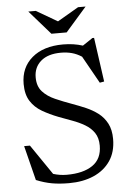

<svg xmlns="http://www.w3.org/2000/svg" viewBox="-58 -901 651 955"><g transform="rotate(-5 267.0 -424.0)"><path d="M485 -190Q485 -125.5 454.8 -81Q424.5 -36.5 371.2 -13.2Q318 10 248 10Q200 10 162.5 3.2Q125 -3.5 84.5 -20L41 -193H70L172.5 -43Q205.5 -32.5 240.5 -32.5Q322.5 -32.5 369.2 -64.5Q416 -96.5 416 -163Q416 -201.5 398.8 -227Q381.5 -252.5 353 -269.2Q324.5 -286 290.8 -298.2Q257 -310.5 224 -323Q180 -340 144 -361Q108 -382 86.8 -415.2Q65.5 -448.5 65.5 -501Q65.5 -583 122.5 -631.5Q179.5 -680 277.5 -680Q330.5 -680 376 -665.5L426 -699H434.5L465.5 -478.5L443.5 -474.5L367 -611Q343 -626.5 318 -633.2Q293 -640 263.5 -640Q199 -640 163.5 -609.5Q128 -579 128 -528.5Q128 -484 152 -457.5Q176 -431 214.8 -414Q253.5 -397 298 -381Q331.5 -369 364.5 -354.8Q397.5 -340.5 424.8 -319.8Q452 -299 468.5 -267.5Q485 -236 485 -190ZM406 -858 301 -738H225L120 -858H157.5L263 -796.5L368.5 -858Z"/></g></svg>

Font: Newsreader Text
Style: Regular
Weight: 400
Designer: Hugues Gentile
Foundry: Production Type
Version: Version 1.002